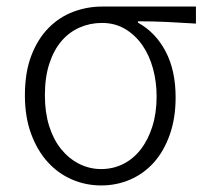

<svg xmlns="http://www.w3.org/2000/svg" viewBox="-20 -553 631 586"><path d="M289 13Q242 13 200 -5Q158 -23 126 -58Q94 -93 75 -144.5Q56 -196 56 -262Q56 -332 75.5 -383Q95 -434 128 -467.5Q161 -501 203.5 -517Q246 -533 292 -533H578V-481Q531 -484 489 -486Q447 -488 401 -488V-484Q455 -454 485.5 -396Q516 -338 516 -256Q516 -192 498 -141.5Q480 -91 449.5 -57Q419 -23 377.5 -5Q336 13 289 13ZM289 -37Q325 -37 356 -52.5Q387 -68 409.5 -97Q432 -126 445 -167Q458 -208 458 -259Q458 -303 447 -343.5Q436 -384 414.5 -415Q393 -446 362 -464.5Q331 -483 291 -483Q255 -483 223 -469Q191 -455 167.5 -427.5Q144 -400 130.5 -358.5Q117 -317 117 -262Q117 -210 130 -168.5Q143 -127 166.5 -98Q190 -69 221.5 -53Q253 -37 289 -37Z"/></svg>

Font: Kinto Sans Light
Style: Regular
Weight: 300
Designer: Authors: Ryoko NISHIZUKA  (kana & ideographs); Paul D. Hunt (Latin, Greek & Cyrillic); Wenlong ZHANG  (bopomofo); Sandol
Foundry: Adobe Systems Incorporated, ookami Inc.
Version: Version 0.001